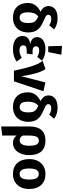

<svg xmlns="http://www.w3.org/2000/svg" viewBox="1100 -1976 1098 3339"><g transform="rotate(90 1649.5 -307.0)"><path d="M545 -248Q545 -169 513.5 -109Q482 -49 424 -16Q366 17 288 17Q169 17 100.5 -52Q32 -121 32 -241Q32 -316 71 -371.5Q110 -427 184 -462Q127 -494 106.5 -527Q86 -560 86 -604Q86 -671 140 -715Q194 -759 300 -759Q411 -759 492 -698L420 -614Q392 -632 366.5 -640.5Q341 -649 311 -649Q273 -649 255.5 -636Q238 -623 238 -601Q238 -584 245 -572.5Q252 -561 273 -548.5Q294 -536 338 -518Q447 -474 496 -413Q545 -352 545 -248ZM381 -249Q381 -299 372 -328.5Q363 -358 339 -380Q315 -402 266 -424Q227 -391 211 -349.5Q195 -308 195 -247Q195 -172 217.5 -135.5Q240 -99 288 -99Q381 -99 381 -249Z M1036 -488 971 -406Q941 -423 915 -431Q889 -439 858 -439Q825 -439 805.5 -424.5Q786 -410 786 -383Q786 -356 805 -340Q824 -324 860 -324H927L912 -222H853Q809 -222 789 -206.5Q769 -191 769 -160Q769 -130 791.5 -113Q814 -96 857 -96Q890 -96 919.5 -105.5Q949 -115 985 -136L1051 -47Q1010 -16 955 0.5Q900 17 835 17Q732 17 669 -25.5Q606 -68 606 -147Q606 -266 748 -283Q626 -307 626 -402Q626 -470 683.5 -509Q741 -548 837 -548Q954 -548 1036 -488ZM932 -824 886 -596H785L778 -836Z M1306 -127 1414 -547 1567 -513 1395 0H1210Q1168 -200 1127.5 -323Q1087 -446 1037 -498L1180 -548Q1217 -503 1250 -396.5Q1283 -290 1306 -127Z M2099 -248Q2099 -169 2067.5 -109Q2036 -49 1978 -16Q1920 17 1842 17Q1723 17 1654.5 -52Q1586 -121 1586 -241Q1586 -316 1625 -371.5Q1664 -427 1738 -462Q1681 -494 1660.5 -527Q1640 -560 1640 -604Q1640 -671 1694 -715Q1748 -759 1854 -759Q1965 -759 2046 -698L1974 -614Q1946 -632 1920.5 -640.5Q1895 -649 1865 -649Q1827 -649 1809.5 -636Q1792 -623 1792 -601Q1792 -584 1799 -572.5Q1806 -561 1827 -548.5Q1848 -536 1892 -518Q2001 -474 2050 -413Q2099 -352 2099 -248ZM1935 -249Q1935 -299 1926 -328.5Q1917 -358 1893 -380Q1869 -402 1820 -424Q1781 -391 1765 -349.5Q1749 -308 1749 -247Q1749 -172 1771.5 -135.5Q1794 -99 1842 -99Q1935 -99 1935 -249Z M2678 -267Q2678 -187 2652.5 -122.5Q2627 -58 2579.5 -20.5Q2532 17 2468 17Q2428 17 2395.5 2.5Q2363 -12 2338 -46V205L2180 222V-275Q2180 -408 2241.5 -478Q2303 -548 2426 -548Q2549 -548 2613.5 -476.5Q2678 -405 2678 -267ZM2515 -265Q2515 -358 2492.5 -395.5Q2470 -433 2427 -433Q2378 -433 2358 -392.5Q2338 -352 2338 -260V-152Q2369 -99 2421 -99Q2465 -99 2490 -140Q2515 -181 2515 -265Z M3267 -265Q3267 -180 3235.5 -116.5Q3204 -53 3145.5 -18Q3087 17 3007 17Q2886 17 2816.5 -57.5Q2747 -132 2747 -266Q2747 -351 2778.5 -414.5Q2810 -478 2868.5 -513Q2927 -548 3007 -548Q3129 -548 3198 -473.5Q3267 -399 3267 -265ZM2911 -266Q2911 -179 2934.5 -139Q2958 -99 3007 -99Q3055 -99 3079 -139.5Q3103 -180 3103 -265Q3103 -352 3079.5 -392Q3056 -432 3007 -432Q2959 -432 2935 -391.5Q2911 -351 2911 -266Z"/></g></svg>

Font: Fira Sans BGR
Style: Bold
Weight: 700
Designer: bBox Type GmbH & Carrois Corporate GbR & Edenspiekermann AG
Foundry: bBox Type GmbH & Carrois Corporate GbR & Edenspiekermann AG
Version: Version 4.301